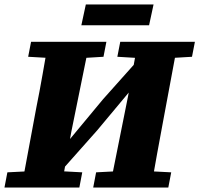

<svg xmlns="http://www.w3.org/2000/svg" viewBox="-33 -839 892 859"><path d="M-13 0 0 -68 140 -75H204L335 -68L322 0ZM63 0 129 -355Q144 -429 157 -503.5Q170 -578 183 -652H368L286 -249L241 0ZM93 -585 106 -652H443L430 -585L298 -577H234ZM384 0 397 -68 532 -75H597L733 -68L720 0ZM458 0 540 -409 584 -652H763L697 -298Q683 -224 669.5 -149Q656 -74 643 0ZM492 -585 505 -652H839L826 -585L691 -577H626ZM212 -42 201 -166 237 -165 428 -395 619 -609 624 -485H593L402 -256ZM331 -726 351 -819H654L634 -726Z"/></svg>

Font: Source Serif 4 Black
Style: Italic
Weight: 900
Italic angle: -12°
Designer: Frank Grießhammer
Foundry: Adobe Systems Incorporated
Version: Version 4.004;hotconv 1.0.116;makeotfexe 2.5.65601